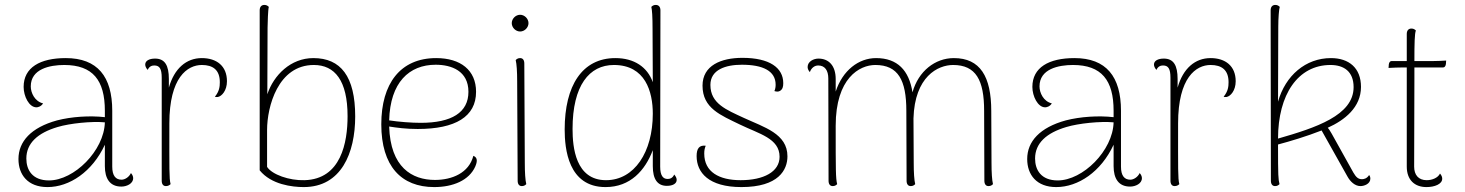

<svg xmlns="http://www.w3.org/2000/svg" viewBox="-20 -748 5950 780"><path d="M512 -45C504 -28 487 -18 474 -18C450 -18 436 -34 436 -71V-298C436 -437 376 -512 247 -512C143 -512 76 -474 76 -395C76 -357 98 -312 128 -312C134 -312 147 -315 155 -328C121 -336 105 -371 105 -397C105 -468 182 -484 241 -484C357 -484 406 -422 406 -298V-272C344 -279 270 -274 212 -259C106 -230 55 -173 55 -102C55 -38 93 12 173 12C262 12 355 -50 406 -160V-73C406 -23 426 10 473 10C495 10 521 -2 521 -24C521 -30 519 -37 512 -45ZM179 -15C111 -15 87 -58 87 -104C87 -166 133 -208 214 -232C264 -247 352 -256 406 -251C403 -136 281 -15 179 -15Z M800 -512C737 -512 688 -470 666 -392V-427C666 -482 650 -510 610 -510C586 -510 570 -501 570 -486C570 -479 573 -472 580 -464C587 -480 599 -482 607 -482C628 -482 637 -469 637 -432V-14C637 0 643 8 654 8C663 8 669 4 673 0C667 -24 668 -59 668 -247C668 -433 741 -484 800 -484C845 -484 873 -464 873 -414C873 -396 871 -377 853 -355C855 -354 859 -353 865 -354C881 -357 902 -380 902 -418C902 -480 860 -512 800 -512Z M1214 12C1366 12 1423 -126 1423 -275C1423 -438 1364 -512 1253 -512C1161 -512 1092 -443 1066 -365L1067 -635C1067 -654 1069 -710 1072 -720C1068 -724 1063 -728 1054 -728C1042 -728 1035 -720 1035 -706V-56C1082 2 1167 12 1214 12ZM1217 -16C1155 -14 1085 -39 1065 -70V-220C1065 -314 1109 -484 1255 -484C1340 -484 1392 -421 1392 -276C1392 -170 1366 -20 1217 -16Z M1903 -115C1885 -45 1816 -17 1747 -17C1654 -17 1566 -68 1561 -234C1593 -229 1629 -224 1677 -224C1830 -224 1914 -274 1914 -375C1914 -463 1851 -512 1752 -512C1606 -512 1529 -408 1529 -243C1529 -73 1610 12 1744 12C1820 12 1886 -15 1911 -72C1923 -100 1915 -110 1903 -115ZM1750 -485C1814 -485 1883 -460 1883 -375C1883 -291 1815 -249 1689 -249C1652 -249 1599 -253 1561 -259C1565 -413 1642 -485 1750 -485Z M2093 -620C2111 -620 2127 -636 2127 -654C2127 -672 2111 -688 2093 -688C2075 -688 2059 -672 2059 -654C2059 -636 2075 -620 2093 -620ZM2112 -87 2110 -490C2110 -504 2104 -512 2093 -512C2084 -512 2079 -508 2075 -504C2079 -488 2081 -457 2081 -417L2083 -14C2083 0 2089 8 2100 8C2109 8 2114 4 2118 0C2114 -16 2112 -47 2112 -87Z M2719 -39C2712 -23 2700 -21 2692 -21C2674 -21 2662 -34 2662 -71L2663 -706C2663 -720 2656 -728 2644 -728C2635 -728 2630 -724 2626 -720C2629 -708 2631 -682 2631 -628L2632 -414C2610 -476 2556 -512 2480 -512C2345 -512 2274 -400 2274 -222C2274 -144 2288 12 2440 12C2541 12 2601 -56 2632 -138V-73C2632 -20 2651 7 2689 7C2713 7 2729 -2 2729 -17C2729 -24 2726 -31 2719 -39ZM2442 -16C2318 -16 2306 -150 2306 -224C2306 -401 2374 -484 2474 -484C2602 -484 2632 -375 2632 -286C2632 -130 2557 -16 2442 -16Z M2992 12C3143 12 3179 -58 3179 -113C3179 -205 3084 -231 3002 -269C2931 -302 2866 -327 2866 -403C2866 -465 2928 -485 2994 -485C3079 -485 3131 -460 3131 -404C3131 -396 3130 -387 3126 -378C3135 -375 3143 -375 3149 -379C3159 -385 3162 -395 3162 -410C3162 -473 3106 -513 2996 -513C2909 -513 2834 -482 2834 -400C2834 -308 2908 -280 2986 -242C3064 -204 3147 -186 3147 -111C3147 -50 3082 -16 2989 -16C2902 -16 2841 -49 2841 -124C2841 -138 2843 -146 2847 -156C2821 -159 2810 -145 2810 -114C2810 -47 2859 12 2992 12Z M4008 -87 4007 -297C4007 -437 3962 -512 3855 -512C3779 -512 3711 -459 3687 -373C3673 -462 3626 -512 3539 -512C3468 -512 3403 -462 3375 -376V-427C3375 -481 3347 -510 3305 -510C3285 -510 3261 -498 3261 -476C3261 -470 3263 -463 3270 -455C3276 -472 3289 -482 3304 -482C3331 -482 3345 -462 3345 -429L3346 -14C3346 0 3352 8 3363 8C3372 8 3377 4 3381 0C3375 -23 3375 -57 3375 -237C3375 -431 3472 -484 3536 -484C3629 -484 3662 -422 3662 -298L3663 -14C3663 0 3669 8 3680 8C3689 8 3694 4 3698 0C3694 -16 3692 -47 3692 -87L3691 -267C3696 -437 3790 -484 3852 -484C3945 -484 3978 -422 3978 -298L3979 -14C3979 0 3985 8 3996 8C4005 8 4010 4 4014 0C4010 -16 4008 -47 4008 -87Z M4610 -45C4602 -28 4585 -18 4572 -18C4548 -18 4534 -34 4534 -71V-298C4534 -437 4474 -512 4345 -512C4241 -512 4174 -474 4174 -395C4174 -357 4196 -312 4226 -312C4232 -312 4245 -315 4253 -328C4219 -336 4203 -371 4203 -397C4203 -468 4280 -484 4339 -484C4455 -484 4504 -422 4504 -298V-272C4442 -279 4368 -274 4310 -259C4204 -230 4153 -173 4153 -102C4153 -38 4191 12 4271 12C4360 12 4453 -50 4504 -160V-73C4504 -23 4524 10 4571 10C4593 10 4619 -2 4619 -24C4619 -30 4617 -37 4610 -45ZM4277 -15C4209 -15 4185 -58 4185 -104C4185 -166 4231 -208 4312 -232C4362 -247 4450 -256 4504 -251C4501 -136 4379 -15 4277 -15Z M4898 -512C4835 -512 4786 -470 4764 -392V-427C4764 -482 4748 -510 4708 -510C4684 -510 4668 -501 4668 -486C4668 -479 4671 -472 4678 -464C4685 -480 4697 -482 4705 -482C4726 -482 4735 -469 4735 -432V-14C4735 0 4741 8 4752 8C4761 8 4767 4 4771 0C4765 -24 4766 -59 4766 -247C4766 -433 4839 -484 4898 -484C4943 -484 4971 -464 4971 -414C4971 -396 4969 -377 4951 -355C4953 -354 4957 -353 4963 -354C4979 -357 5000 -380 5000 -418C5000 -480 4958 -512 4898 -512Z M5542 -37C5533 -22 5520 -20 5513 -20C5498 -20 5489 -28 5478 -47L5390 -205C5385 -213 5381 -221 5374 -229C5443 -260 5509 -312 5509 -395C5509 -472 5460 -512 5387 -512C5284 -512 5202 -441 5172 -335L5173 -640C5173 -675 5176 -711 5179 -720C5175 -724 5170 -728 5161 -728C5149 -728 5142 -720 5142 -706L5143 -14C5143 0 5149 8 5160 8C5169 8 5174 4 5178 0C5173 -21 5172 -30 5172 -161C5221 -174 5288 -194 5349 -218L5454 -31C5465 -11 5484 8 5507 8C5522 8 5547 -1 5547 -22C5547 -27 5546 -32 5542 -37ZM5172 -185C5172 -364 5253 -484 5385 -484C5439 -484 5479 -458 5479 -394C5479 -279 5325 -229 5172 -185Z M5803 -500H5726C5726 -573 5727 -612 5732 -624C5728 -628 5723 -632 5714 -632C5702 -632 5695 -624 5695 -610V-500H5633C5627 -500 5623 -494 5622 -486L5621 -472C5634 -473 5668 -474 5681 -474H5695V-71C5695 -17 5727 12 5775 12C5808 12 5839 0 5839 -22C5839 -28 5837 -35 5830 -43C5822 -26 5799 -16 5776 -16C5742 -16 5725 -38 5725 -71L5726 -428V-474H5843C5849 -474 5853 -480 5854 -488L5855 -502C5845 -501 5813 -500 5803 -500Z"/></svg>

Font: Arima Koshi Thin
Style: Regular
Weight: 250
Designer: Joana Correia and Natanael Gama
Foundry: NDISCOVER
Version: Version 1.019;PS 001.019;hotconv 1.0.88;makeotf.lib2.5.64775